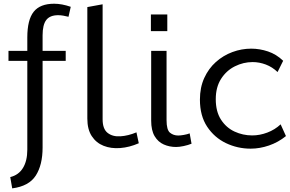

<svg xmlns="http://www.w3.org/2000/svg" viewBox="-20 -786 1557 1030"><path d="M45.5 224.5 35 164Q80 153 103.2 115Q126.5 77 126.5 17V-459.5H25.5V-513H126.5V-585Q126.5 -680 160.8 -723Q195 -766 270.5 -766Q311.5 -766 359.5 -749.5L347.5 -696Q333.5 -699.5 319.5 -702Q305.5 -704.5 292 -704.5Q248 -704.5 228.2 -678.8Q208.5 -653 208.5 -596.5V-513H332.5V-459.5H208.5V5.5Q208.5 99 171.8 156Q135 213 45.5 224.5ZM724.5 -17.5Q674 4.5 624.8 8.2Q575.5 12 535.8 -3.8Q496 -19.5 472.2 -55.8Q448.5 -92 448.5 -150V-748L530.5 -763V-146Q530.5 -94 557.5 -73Q584.5 -52 626.2 -54.8Q668 -57.5 712 -76Z M924.5 2.5Q889 2.5 858.5 -11Q828 -24.5 809.5 -55.5Q791 -86.5 791 -139V-513H873.5V-141.5Q873.5 -89 892 -74Q910.5 -59 936 -59Q947.5 -59 966 -62.2Q984.5 -65.5 997.5 -70.5L1007.5 -15Q989 -7.5 965.5 -2.5Q942 2.5 924.5 2.5ZM789.5 -619V-708.5H877.5V-619Z M1324.5 11.5Q1254.5 11.5 1192.2 -18.2Q1130 -48 1091.2 -106.5Q1052.5 -165 1052.5 -251.5Q1052.5 -317 1075.8 -367.8Q1099 -418.5 1138.2 -453.5Q1177.5 -488.5 1226.8 -506.8Q1276 -525 1327.5 -525Q1373 -525 1417.8 -510Q1462.5 -495 1499 -460L1469 -399.5Q1441 -426.5 1406 -439.8Q1371 -453 1335.5 -453Q1285.5 -453 1240 -430.2Q1194.5 -407.5 1166 -363Q1137.5 -318.5 1137.5 -254Q1137.5 -187.5 1165.5 -144.2Q1193.5 -101 1238.2 -80.2Q1283 -59.5 1333 -59.5Q1373.5 -59.5 1414 -74.8Q1454.5 -90 1485.5 -119L1514 -56Q1472.5 -22.5 1423 -5.5Q1373.5 11.5 1324.5 11.5Z"/></svg>

Font: Mooli
Style: Regular
Weight: 400
Designer: Vernon Adams
Foundry: Vernon Adams
Version: Version 1.000; ttfautohint (v1.8.4.7-5d5b);gftools[0.9.33]